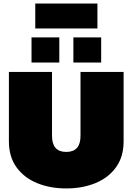

<svg xmlns="http://www.w3.org/2000/svg" viewBox="-20 -1048 744 1078"><path d="M178 -888V-1028H527V-888ZM157 -697V-838H313V-697ZM392 -697V-838H548V-697ZM352 10Q261 10 188 -20Q115 -50 72.5 -109Q30 -168 30 -254V-644H272V-285Q272 -195 352 -195Q432 -195 432 -285V-644H674V-254Q674 -168 631.5 -109Q589 -50 516 -20Q443 10 352 10Z"/></svg>

Font: Boz Display
Style: Regular
Weight: 900
Version: Version 2.000; ttfautohint (v1.8.3)